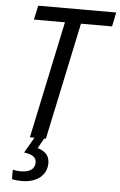

<svg xmlns="http://www.w3.org/2000/svg" viewBox="-62 -757 651 1040"><g transform="rotate(5 263.5 -237.0)"><path d="M120 0H145L96 85C138 90 163 104 163 133C163 168 137 188 86 188C71 188 55 186 43 183V234C57 238 76 240 95 240C180 240 232 196 232 131C232 86 202 64 167 55L198 0H207L342 -637H511L527 -714H103L86 -637H255Z"/></g></svg>

Font: Noto Sans SemiCondensed
Style: Italic
Weight: 400
Width: 4
Italic angle: -12°
Designer: Monotype Design Team
Foundry: Monotype Imaging Inc.
Version: Version 2.013